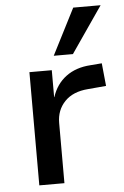

<svg xmlns="http://www.w3.org/2000/svg" viewBox="-54 -799 540 838"><g transform="rotate(-5 216.0 -380.0)"><path d="M84 0V-496H182V-378H183Q201 -434 244.5 -466.5Q288 -499 352 -503L402 -507L412 -407L332 -400Q266 -395 230 -357.5Q194 -320 194 -264V0ZM196 -558 299 -760H419L280 -558Z"/></g></svg>

Font: Nunito Sans 8pt SemiBold
Style: Regular
Weight: 600
Version: Version 3.101;gftools[0.9.27]